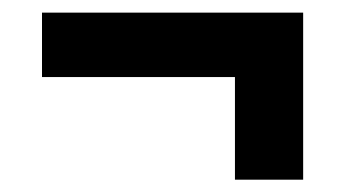

<svg xmlns="http://www.w3.org/2000/svg" viewBox="-20 -381 550 304"><path d="M460 -323V-96.5H352V-323ZM460 -259H46.5V-361H460Z"/></svg>

Font: Anek Malayalam SemiBold
Style: Regular
Weight: 600
Version: Version 1.003